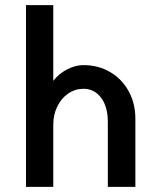

<svg xmlns="http://www.w3.org/2000/svg" viewBox="-20 -726 618 746"><path d="M304 -381Q272 -381 245 -362.5Q218 -344 202.5 -312Q187 -280 187 -242V0H81V-706H187V-412Q209 -440 241 -456.5Q273 -473 304 -473Q362 -473 408 -446Q454 -419 480 -371.5Q506 -324 506 -264V0H399V-252Q399 -311 373 -346Q347 -381 304 -381Z"/></svg>

Font: SUITE
Style: Bold
Weight: 700
Designer: Sun
Foundry: Sun
Version: Version 2.040